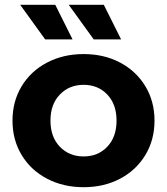

<svg xmlns="http://www.w3.org/2000/svg" viewBox="-20 -771 695 799"><path d="M32 -269Q32 -349 70 -412Q108 -475 175.5 -510.5Q243 -546 328 -546Q413 -546 480 -510.5Q547 -475 585 -412Q623 -349 623 -269Q623 -189 585 -126Q547 -63 480 -27.5Q413 8 328 8Q243 8 175.5 -27.5Q108 -63 70 -126Q32 -189 32 -269ZM465 -269Q465 -337 426.5 -377.5Q388 -418 328 -418Q268 -418 229 -377.5Q190 -337 190 -269Q190 -201 229 -160.5Q268 -120 328 -120Q388 -120 426.5 -160.5Q465 -201 465 -269ZM64 -751H210L282 -607H168ZM266 -751H412L484 -607H370Z"/></svg>

Font: Idrija
Style: Bold
Weight: 700
Designer: Julieta Ulanovsky
Foundry: Julieta Ulanovsky
Version: Version 7.200